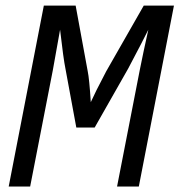

<svg xmlns="http://www.w3.org/2000/svg" viewBox="-20 -679 653 699"><path d="M406.2 0 488.8 -423.8Q501 -485.4 520 -570.8L493.2 -518.1L446.3 -428.7L324.7 -214.8H257.8L218.3 -428.7Q210.9 -464.4 198.7 -570.8L172.4 -423.8L89.8 0H11.7L139.6 -658.7H255.4L299.3 -419.9Q305.2 -392.1 310.5 -307.1L331.5 -351.1L366.7 -419.4L503.4 -658.7H613.3L485.4 0Z"/></svg>

Font: Cousine
Style: Italic
Weight: 400
Italic angle: -12°
Monospace: yes
Designer: Steve Matteson
Foundry: Monotype Imaging Inc.
Version: Version 1.21